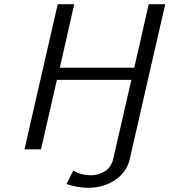

<svg xmlns="http://www.w3.org/2000/svg" viewBox="-20 -714 810 918"><path d="M97 0 256 -694H335L266 -390H622L691 -694H770L600 48Q586 109 530.5 146.5Q475 184 400 184Q354 184 298 166L330 102Q369 124 414 124Q453 124 483 104Q513 84 522 43L608 -332H252L176 0Z"/></svg>

Font: Coval
Style: ExtraLight Italic
Weight: 200
Foundry: Context Ltd
Version: Version 001.000